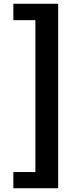

<svg xmlns="http://www.w3.org/2000/svg" viewBox="-20 -827 429 1020"><path d="M51 173V87H168V-720H51V-807H289V173Z"/></svg>

Font: Noto Sans SC ExtraBold
Style: Regular
Weight: 800
Designer: Ryoko NISHIZUKA 西塚涼子 (kana, bopomofo & ideographs); Paul D. Hunt (Latin, Greek & Cyrillic); Sandoll Communications 산돌커뮤니
Foundry: Adobe
Version: Version 2.004-H2;hotconv 1.0.118;makeotfexe 2.5.65603